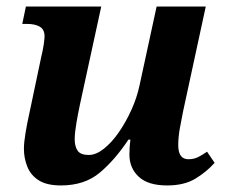

<svg xmlns="http://www.w3.org/2000/svg" viewBox="-20 -556 687 586"><path d="M166 10Q123 10 98.5 -5.5Q74 -21 63.5 -47Q53 -73 53 -102Q53 -121 58 -151Q63 -181 70 -212L106 -383Q111 -403 113.5 -420.5Q116 -438 116 -445Q116 -466 101.5 -474.5Q87 -483 63 -483H48L59 -536H289L224 -237Q218 -209 213 -179.5Q208 -150 208 -131Q208 -109 217 -96Q226 -83 251 -83Q273 -83 297 -102Q321 -121 342.5 -152Q364 -183 381 -220.5Q398 -258 406 -296L458 -536H608L539 -217Q534 -193 529 -165Q524 -137 524 -113Q524 -70 555 -70Q571 -70 583.5 -76Q596 -82 612 -93L635 -59Q610 -31 576 -10.5Q542 10 490 10Q432 10 403.5 -16.5Q375 -43 375 -84Q375 -108 378 -130H372Q331 -68 284.5 -29Q238 10 166 10Z"/></svg>

Font: Noto Serif
Style: Bold Italic
Weight: 700
Italic angle: -12°
Designer: Monotype Design Team
Foundry: Monotype Imaging Inc.
Version: Version 2.013